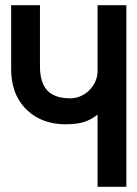

<svg xmlns="http://www.w3.org/2000/svg" viewBox="-20 -720 529 740"><path d="M467 -700H356V-446Q356 -425 347.5 -406Q339 -387 324.5 -372.5Q310 -358 291 -349.5Q272 -341 251 -341Q210 -341 184 -355Q158 -369 146 -396.5Q134 -424 134 -463V-700H23V-454Q23 -388 49.5 -340.5Q76 -293 123.5 -267Q171 -241 234 -241Q257 -241 278 -244Q299 -247 318.5 -255.5Q338 -264 356 -278V0H467Z"/></svg>

Font: Advent Pro
Style: Bold
Weight: 700
Designer: VivaRado, Andreas Kalpakidis
Foundry: VivaRado, Andreas Kalpakidis
Version: Version 3.000